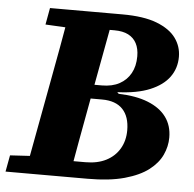

<svg xmlns="http://www.w3.org/2000/svg" viewBox="-59 -704 762 754"><g transform="rotate(5 322.0 -327.5)"><path d="M-10 0 2 -65 136 -73H152L145 0ZM67 0 133 -356Q147 -430 160.5 -505Q174 -580 187 -655H361L295 -299Q281 -224 267.5 -149Q254 -74 241 0ZM96 -589 108 -655H254L247 -582H230ZM166 0 172 -64H299Q347 -64 381 -81.5Q415 -99 433.5 -130.5Q452 -162 452 -203Q452 -257 424.5 -286Q397 -315 343 -315H226L231 -370H337Q378 -370 406.5 -385.5Q435 -401 450.5 -429Q466 -457 466 -496Q466 -526 455 -547Q444 -568 422.5 -579Q401 -590 368 -590H279L285 -655H393Q478 -655 529.5 -635Q581 -615 605 -582Q629 -549 629 -508Q629 -463 604 -428.5Q579 -394 528.5 -373Q478 -352 400 -349L406 -343Q475 -341 522.5 -322Q570 -303 594.5 -269.5Q619 -236 619 -189Q619 -154 603.5 -120.5Q588 -87 553 -60Q518 -33 459 -16.5Q400 0 314 0Z"/></g></svg>

Font: Source Serif 4 ExtraBold
Style: Italic
Weight: 800
Italic angle: -12°
Designer: Frank Grießhammer
Foundry: Adobe Systems Incorporated
Version: Version 4.004;hotconv 1.0.116;makeotfexe 2.5.65601